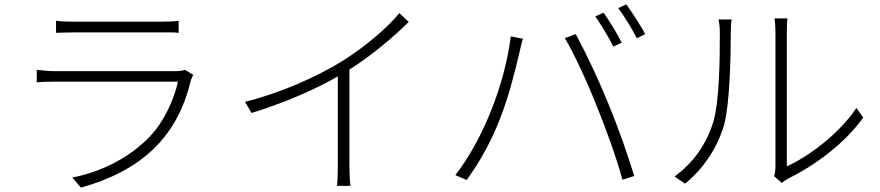

<svg xmlns="http://www.w3.org/2000/svg" viewBox="-20 -826 4020 877"><path d="M236 -676C263 -677 288 -678 317 -678H715C747 -678 773 -679 796 -676V-731C773 -728 747 -727 716 -727H317C286 -727 261 -728 236 -731ZM825 -507C814 -503 797 -501 780 -501H234C209 -501 180 -503 148 -507V-450C180 -453 211 -453 234 -453H793C774 -369 730 -272 665 -203C573 -107 447 -42 310 -15L350 31C613 -43 789 -189 852 -461C855 -468 859 -477 863 -484Z M1804 -766C1748 -697 1644 -610 1542 -546C1430 -477 1263 -401 1099 -361L1129 -310C1270 -353 1416 -415 1523 -477V-69C1523 -36 1522 6 1519 23H1581C1578 6 1576 -36 1576 -69V-508C1681 -575 1782 -661 1847 -726Z M2804 -789C2833 -750 2866 -696 2889 -651L2927 -670C2908 -708 2867 -769 2841 -806ZM2699 -751C2725 -714 2763 -653 2781 -613L2820 -631C2799 -673 2761 -734 2737 -768ZM2705 -343C2748 -239 2799 -96 2823 -5L2877 -22C2810 -241 2718 -468 2610 -670L2560 -652C2603 -580 2665 -445 2705 -343ZM2313 -660C2287 -448 2191 -196 2060 -26L2112 -4C2248 -194 2302 -367 2354 -592C2359 -612 2362 -630 2369 -649Z M3551 9C3560 2 3568 -3 3580 -10C3697 -68 3834 -165 3923 -289L3892 -333C3810 -211 3672 -111 3574 -66V-675C3574 -709 3575 -731 3577 -742H3518C3519 -731 3522 -710 3522 -675V-67C3522 -50 3520 -34 3516 -21ZM3109 13C3193 -55 3256 -150 3287 -254C3314 -353 3318 -572 3318 -676C3318 -699 3319 -721 3322 -737H3262C3266 -718 3268 -698 3268 -676C3268 -568 3267 -365 3238 -269C3206 -165 3145 -80 3061 -20Z"/></svg>

Font: Spoqa Han Sans Neo Light
Style: Regular
Weight: 300
Designer: [Spoqa Han Sans Neo] Dong-huui Kim ___ Younghwa Kang ___ Yujin Lee ___ [Noto Sans] Ryoko NISHIZUKA ____ (kana & ideograp
Foundry: Spoqa (http://www.spoqa-han-sans.com)
Version: Version 1.100;hotconv 1.0.109;makeotfexe 2.5.65596